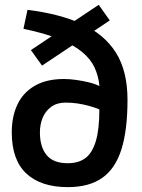

<svg xmlns="http://www.w3.org/2000/svg" viewBox="-20 -759 581 788"><path d="M258.4 9Q147.8 9 88 -46.9Q28.3 -102.7 28.3 -215.8Q28.3 -281.5 51.9 -330.8Q75.5 -380.1 123.5 -407.4Q171.4 -434.8 242.8 -434.8Q265.6 -434.8 293.1 -430.9Q320.5 -427 346.2 -420.7Q371.8 -414.4 388.1 -405.7Q384.4 -446.6 368.2 -481.6Q352.1 -516.6 317.2 -545.5Q282.2 -574.5 223.8 -598.3Q165.3 -622.2 76.3 -640.8L92.8 -718.6Q225.7 -702.2 317.2 -660.1Q408.6 -617.9 456 -542.5Q503.3 -467 503.3 -349.3Q503.3 -224.9 478.3 -145.8Q453.3 -66.7 399.4 -28.8Q345.6 9 258.4 9ZM258.4 -89.1Q302.2 -89.1 330.5 -110.2Q358.8 -131.2 373.3 -179.8Q387.8 -228.3 387.8 -310.1Q368.2 -318.1 345.5 -324.4Q322.8 -330.7 298.8 -334.3Q274.8 -337.9 249.4 -337.9Q214 -337.9 190.3 -320.7Q166.6 -303.4 155.2 -275.9Q143.8 -248.4 143.8 -215.8Q143.8 -156.5 171.1 -122.8Q198.4 -89.1 258.4 -89.1ZM152.5 -489.8 106.8 -553.4 385.2 -739.3 430.5 -675.1Z"/></svg>

Font: Cairo
Style: Regular
Weight: 400
Designer: Mohamed Gaber, Accademia di Belle Arti di Urbino
Foundry: Kief Type Foundry, Accademia di Belle Arti di Urbino
Version: Version 3.120